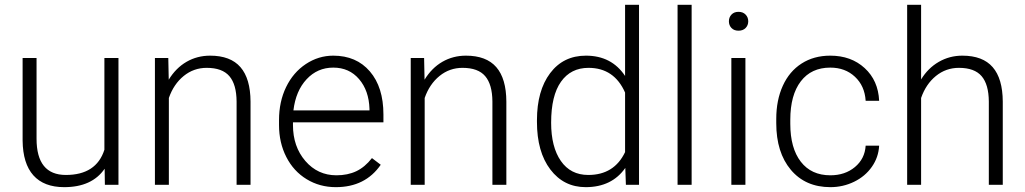

<svg xmlns="http://www.w3.org/2000/svg" viewBox="-20 -770 4272 800"><path d="M416 -66.9Q363.3 9.8 247.6 9.8Q163.1 9.8 119.1 -39.3Q75.2 -88.4 74.2 -184.6V-528.3H132.3V-191.9Q132.3 -41 254.4 -41Q381.3 -41 415 -146V-528.3H473.6V0H417Z M681.2 -528.3 683.1 -438Q712.9 -486.8 757.3 -512.5Q801.8 -538.1 855.5 -538.1Q940.4 -538.1 981.9 -490.2Q1023.4 -442.4 1023.9 -346.7V0H965.8V-347.2Q965.3 -418 935.8 -452.6Q906.2 -487.3 841.3 -487.3Q787.1 -487.3 745.4 -453.4Q703.6 -419.4 683.6 -361.8V0H625.5V-528.3Z M1379.4 9.8Q1312 9.8 1257.6 -23.4Q1203.1 -56.6 1172.9 -116Q1142.6 -175.3 1142.6 -249V-270Q1142.6 -346.2 1172.1 -407.2Q1201.7 -468.3 1254.4 -503.2Q1307.1 -538.1 1368.7 -538.1Q1464.8 -538.1 1521.2 -472.4Q1577.6 -406.7 1577.6 -293V-260.3H1200.7V-249Q1200.7 -159.2 1252.2 -99.4Q1303.7 -39.6 1381.8 -39.6Q1428.7 -39.6 1464.6 -56.6Q1500.5 -73.7 1529.8 -111.3L1566.4 -83.5Q1502 9.8 1379.4 9.8ZM1368.7 -488.3Q1302.7 -488.3 1257.6 -439.9Q1212.4 -391.6 1202.6 -310.1H1519.5V-316.4Q1517.1 -392.6 1476.1 -440.4Q1435.1 -488.3 1368.7 -488.3Z M1747.1 -528.3 1749 -438Q1778.8 -486.8 1823.2 -512.5Q1867.7 -538.1 1921.4 -538.1Q2006.3 -538.1 2047.9 -490.2Q2089.4 -442.4 2089.8 -346.7V0H2031.7V-347.2Q2031.2 -418 2001.7 -452.6Q1972.2 -487.3 1907.2 -487.3Q1853 -487.3 1811.3 -453.4Q1769.5 -419.4 1749.5 -361.8V0H1691.4V-528.3Z M2217.3 -269Q2217.3 -392.1 2272.2 -465.1Q2327.1 -538.1 2421.4 -538.1Q2528.3 -538.1 2584.5 -453.6V-750H2642.6V0H2587.9L2585.4 -70.3Q2529.3 9.8 2420.4 9.8Q2329.1 9.8 2273.2 -63.7Q2217.3 -137.2 2217.3 -262.2ZM2276.4 -258.8Q2276.4 -157.7 2316.9 -99.4Q2357.4 -41 2431.2 -41Q2539.1 -41 2584.5 -136.2V-384.3Q2539.1 -487.3 2432.1 -487.3Q2358.4 -487.3 2317.4 -429.4Q2276.4 -371.6 2276.4 -258.8Z M2861.8 0H2803.2V-750H2861.8Z M3085.9 0H3027.3V-528.3H3085.9ZM3017.1 -681.2Q3017.1 -697.8 3027.8 -709.2Q3038.6 -720.7 3057.1 -720.7Q3075.7 -720.7 3086.7 -709.2Q3097.7 -697.8 3097.7 -681.2Q3097.7 -664.6 3086.7 -653.3Q3075.7 -642.1 3057.1 -642.1Q3038.6 -642.1 3027.8 -653.3Q3017.1 -664.6 3017.1 -681.2Z M3439.9 -39.6Q3501 -39.6 3542.2 -74Q3583.5 -108.4 3586.9 -163.1H3643.1Q3640.6 -114.7 3612.8 -75Q3585 -35.2 3538.8 -12.7Q3492.7 9.8 3439.9 9.8Q3335.9 9.8 3275.1 -62.5Q3214.4 -134.8 3214.4 -256.8V-274.4Q3214.4 -352.5 3241.7 -412.6Q3269 -472.7 3320.1 -505.4Q3371.1 -538.1 3439.5 -538.1Q3526.4 -538.1 3582.8 -486.3Q3639.2 -434.6 3643.1 -350.1H3586.9Q3583 -412.1 3542.2 -450.2Q3501.5 -488.3 3439.5 -488.3Q3360.4 -488.3 3316.7 -431.2Q3272.9 -374 3272.9 -271V-253.9Q3272.9 -152.8 3316.7 -96.2Q3360.4 -39.6 3439.9 -39.6Z M3817.9 -439Q3846.7 -486.3 3891.6 -512.2Q3936.5 -538.1 3989.7 -538.1Q4074.7 -538.1 4116.2 -490.2Q4157.7 -442.4 4158.2 -346.7V0H4100.1V-347.2Q4099.6 -418 4070.1 -452.6Q4040.5 -487.3 3975.6 -487.3Q3921.4 -487.3 3879.6 -453.4Q3837.9 -419.4 3817.9 -361.8V0H3759.8V-750H3817.9Z"/></svg>

Font: Vazir Thin FD
Style: Thin-FD
Weight: 100
Designer: Saber Rastikerdar
Foundry: Saber Rastikerdar
Version: Version 30.0.0